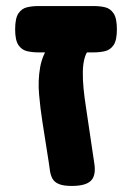

<svg xmlns="http://www.w3.org/2000/svg" viewBox="-20 -605 441 634"><path d="M217 9Q189 9 174 2.5Q159 -4 153 -15.5Q147 -27 145 -41Q143 -55 141 -69L120 -203Q113 -247 109 -293.5Q105 -340 112.5 -382.5Q120 -425 145 -458L281 -446Q267 -438 260.5 -417Q254 -396 253.5 -369Q253 -342 256 -312Q259 -282 263.5 -253.5Q268 -225 271 -203L291 -68Q298 -27 281 -9Q264 9 217 9ZM107 -432Q87 -432 69.5 -436Q52 -440 41 -456Q30 -472 30 -508Q30 -545 41 -561Q52 -577 69.5 -581Q87 -585 106 -585H290Q310 -585 327 -581Q344 -577 355 -561Q366 -545 366 -508Q366 -472 355 -456Q344 -440 326.5 -436Q309 -432 289 -432Z"/></svg>

Font: Fredoka SemiCondensed SemiBold
Style: Regular
Weight: 600
Width: 4
Designer: Ben Nathan
Foundry: Milena B. Brandão, Ben Nathan
Version: Version 2.001